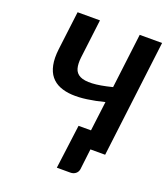

<svg xmlns="http://www.w3.org/2000/svg" viewBox="-145 -749 869 1000"><g transform="rotate(20 290.0 -249.0)"><path d="M500.5 0H418.9L405.3 114.7Q402.8 130.4 390.9 139.9Q378.9 149.4 361.8 149.4H287.1L318.8 -94.2H387.7L408.2 -258.3Q358.4 -245.6 313.2 -239.3Q268.1 -232.9 230.2 -235.1Q192.4 -237.3 162.6 -249.5Q132.8 -261.7 113.5 -285.4Q94.2 -309.1 86.7 -345.9Q79.1 -382.8 85.4 -434.6L111.8 -648.4H235.8L209.5 -434.1Q205.1 -397.5 211.9 -372.6Q218.8 -347.7 242.4 -335.9Q266.1 -324.2 308.8 -326.2Q351.6 -328.1 418.9 -345.2L456.1 -648.4H580.1Z"/></g></svg>

Font: Carlito
Style: Bold Italic
Weight: 700
Italic angle: -7°
Designer: Lukasz Dziedzic
Foundry: tyPoland Lukasz Dziedzic
Version: Version 1.104